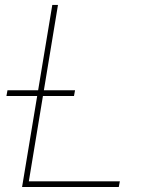

<svg xmlns="http://www.w3.org/2000/svg" viewBox="-20 -747 602 767"><path d="M68.2 0 188.9 -727.3H211.6L95.2 -22.7H458.8L454.5 0ZM5.7 -363.6 9.9 -386.4H279.8L275.6 -363.6Z"/></svg>

Font: Inter Thin  BETA
Style: Italic
Weight: 100
Italic angle: -9.39999°
Designer: Rasmus Andersson
Foundry: rsms
Version: Version 3.011;git-f93a4a705